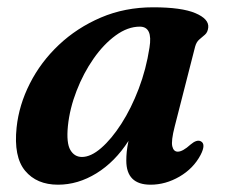

<svg xmlns="http://www.w3.org/2000/svg" viewBox="-20 -494 618 526"><path d="M458.5 -147Q448.5 -108 452 -93.2Q455.5 -78.5 467 -78.5Q480.5 -78.5 502 -98Q519 -112.5 530 -107Q545 -99.5 529.5 -69.5Q510 -32.5 471.8 -10.2Q433.5 12 392.5 12Q326 12 326 -54Q326 -65.5 327.2 -78.2Q328.5 -91 332 -108Q295 -50.5 244.2 -19.2Q193.5 12 139 12Q80.5 12 48.8 -26.2Q17 -64.5 25.5 -145Q32 -206.5 61.8 -265.2Q91.5 -324 141.2 -371Q191 -418 256.5 -446Q322 -474 399.5 -474Q477.5 -474 515.2 -458Q553 -442 550.5 -418.5Q549 -405.5 541.5 -399Q534 -392.5 526 -385.8Q518 -379 514.5 -366ZM166 -148.5Q161.5 -102 172.8 -83Q184 -64 204.5 -64Q229 -64 257.2 -88.5Q285.5 -113 312.5 -155Q339.5 -197 360 -250.8Q380.5 -304.5 389.5 -363.5Q399 -421 363 -421Q330 -421 297 -397Q264 -373 236.2 -333.2Q208.5 -293.5 189.8 -245.2Q171 -197 166 -148.5Z"/></svg>

Font: Fraunces 9pt S000 SemiBold
Style: Italic
Weight: 600
Italic angle: -16°
Version: Version 1.000; ttfautohint (v1.8.3)